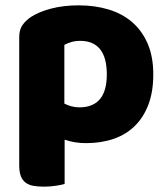

<svg xmlns="http://www.w3.org/2000/svg" viewBox="-20 -521 625 719"><path d="M275 -501Q335 -501 386.5 -485.5Q438 -470 475 -438Q512 -406 533 -357.5Q554 -309 554 -242Q554 -178 536 -130Q518 -82 485 -49.5Q452 -17 405.5 -1Q359 15 302 15Q259 15 222 2V168Q212 171 190 174.5Q168 178 145 178Q123 178 105.5 175Q88 172 76 163Q64 154 58 138.5Q52 123 52 98V-382Q52 -409 63.5 -426Q75 -443 95 -457Q126 -477 172 -489Q218 -501 275 -501ZM277 -119Q380 -119 380 -242Q380 -306 354.5 -337Q329 -368 281 -368Q262 -368 247 -363.5Q232 -359 221 -353V-133Q233 -127 247 -123Q261 -119 277 -119Z"/></svg>

Font: BALOOCHETTANREGULAR
Style: Book
Weight: 400
Designer: Maithili Shingre and Ek Type
Foundry: Ek Type
Version: Version 1.100;PS 1.000;hotconv 1.0.88;makeotf.lib2.5.647800;